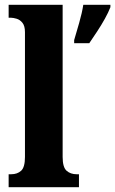

<svg xmlns="http://www.w3.org/2000/svg" viewBox="-20 -780 480 800"><path d="M16 0V-54H27Q52 -54 68 -68.5Q84 -83 84 -126V-646Q84 -672 73.5 -685Q63 -698 49 -702Q35 -706 27 -706H16V-760H241V-126Q241 -83 257.5 -68.5Q274 -54 299 -54H309V0ZM289 -613Q298 -643 310 -685Q322 -727 327 -760H440V-750Q432 -729 417 -702Q402 -675 384.5 -648.5Q367 -622 352 -600H289Z"/></svg>

Font: Noto Serif Hebrew Condensed ExtraBold
Style: Regular
Weight: 800
Width: 3
Designer: Monotype Design Team
Foundry: Monotype Imaging Inc.
Version: Version 2.004; ttfautohint (v1.8.4.7-5d5b)